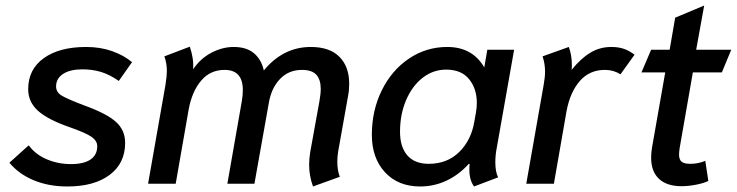

<svg xmlns="http://www.w3.org/2000/svg" viewBox="-20 -665 2667 695"><path d="M14 -76 84 -139Q108 -106 149 -88.5Q190 -71 237 -71Q283 -71 307.5 -87.5Q332 -104 332 -136Q332 -155 311.5 -169.5Q291 -184 231 -205Q153 -232 117.5 -264Q82 -296 82 -342Q82 -414 138.5 -454.5Q195 -495 292 -495Q343 -495 385.5 -480Q428 -465 458 -440L410 -372Q377 -395 346 -404.5Q315 -414 278 -414Q234 -414 208.5 -397.5Q183 -381 183 -352Q183 -331 204 -318.5Q225 -306 286 -283Q366 -254 399.5 -224Q433 -194 433 -148Q433 -74 377 -32Q321 10 224 10Q156 10 102 -12.5Q48 -35 14 -76Z M1099 -68Q1099 -92 1103 -115L1136 -297Q1141 -325 1141 -343Q1141 -377 1125 -394.5Q1109 -412 1073 -412Q1025 -412 993.5 -379Q962 -346 953 -292L901 0H803L855 -297Q859 -318 859 -339Q859 -412 793 -412Q741 -412 708 -373Q675 -334 663 -269L616 0H516L579 -358Q584 -390 584 -408Q584 -436 575 -461L667 -496Q682 -453 679 -414Q705 -453 745 -474Q785 -495 826 -495Q872 -495 899 -472.5Q926 -450 935 -410Q1005 -495 1105 -495Q1173 -495 1208.5 -459.5Q1244 -424 1244 -362Q1244 -338 1240 -318L1204 -116Q1201 -98 1201 -80Q1201 -48 1210 -25L1113 10Q1099 -29 1099 -68Z M1326 -177Q1326 -265 1362 -338Q1398 -411 1460.5 -453Q1523 -495 1599 -495Q1690 -495 1733 -421L1744 -485H1841L1778 -129Q1773 -104 1773 -77Q1773 -44 1783 -23L1696 10Q1679 -13 1679 -51Q1679 -64 1680 -71L1677 -72Q1641 -32 1596 -11Q1551 10 1501 10Q1421 10 1373.5 -41.5Q1326 -93 1326 -177ZM1697 -225 1703 -259Q1706 -276 1706 -292Q1706 -344 1678 -378.5Q1650 -413 1595 -413Q1548 -413 1510 -383.5Q1472 -354 1450 -302.5Q1428 -251 1428 -188Q1428 -133 1454.5 -102.5Q1481 -72 1532 -72Q1599 -72 1642.5 -115Q1686 -158 1697 -225Z M1948 -358Q1953 -386 1953 -406Q1953 -434 1944 -461L2039 -495Q2050 -466 2050 -429Q2050 -418 2049 -412Q2082 -453 2116.5 -474Q2151 -495 2193 -495Q2218 -495 2237.5 -488.5Q2257 -482 2277 -467L2226 -396Q2201 -412 2170 -412Q2114 -412 2079 -372Q2044 -332 2031 -264L1985 0H1885Z M2337 -94Q2337 -111 2340 -130L2388 -403H2302L2337 -485H2404L2424 -601L2529 -645L2500 -485H2627L2593 -403H2488L2440 -128Q2438 -112 2438 -106Q2438 -87 2447.5 -79.5Q2457 -72 2478 -72Q2509 -72 2533 -83L2544 -10Q2528 -2 2500 3.5Q2472 9 2447 9Q2394 9 2365.5 -17.5Q2337 -44 2337 -94Z"/></svg>

Font: Niramit Medium
Style: Italic
Weight: 500
Italic angle: -10°
Designer: Katatrad Aksorn Co.,Ltd.
Foundry: Cadson Demak Co.,Ltd.
Version: Version 1.000; ttfautohint (v1.6)